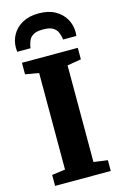

<svg xmlns="http://www.w3.org/2000/svg" viewBox="-146 -1057 709 1119"><g transform="rotate(-15 208.0 -498.0)"><path d="M121 -77V-659.5L39.5 -673.5V-743H376.5V-673.5L292.5 -659.5V-76.5L376.5 -65V0H40.5V-66ZM208 -996Q266.5 -996 306.5 -973.5Q346.5 -951 367.2 -914.5Q388 -878 388 -836Q388 -822.5 386.5 -812H305.5Q305.5 -814 305.5 -817.5Q305.5 -821 304.5 -824.5Q301.5 -839.5 294.5 -856.8Q287.5 -874 268 -886.5Q248.5 -899 208 -899Q167.5 -899 148 -886.5Q128.5 -874 121.8 -856.5Q115 -839 111.5 -824.5Q111 -821 110.8 -817.5Q110.5 -814 110.5 -812H29.5Q28 -822.5 28 -836.5Q28 -878.5 48.5 -915Q69 -951.5 109.2 -973.8Q149.5 -996 208 -996Z"/></g></svg>

Font: Merriweather Black
Style: Regular
Weight: 900
Designer: Eben Sorkin
Foundry: Eben Sorkin
Version: Version 2.200;gftools[0.9.31]